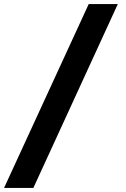

<svg xmlns="http://www.w3.org/2000/svg" viewBox="-87 -720 625 950"><path d="M-67 210 352 -700H496L78 210Z"/></svg>

Font: Rosa Sans
Style: Bold
Weight: 700
Designer: Pentagram / MCKL
Foundry: Pentagram / MCKL
Version: Version 1.005;September 16, 2019;FontCreator 11.5.0.2425 64-